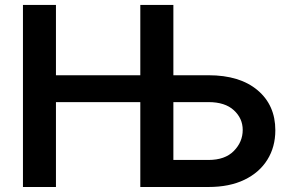

<svg xmlns="http://www.w3.org/2000/svg" viewBox="-20 -747 1164 767"><path d="M71.7 0V-727.3H203.5V-446.4H540.5V-727.3H672.6V-446.4H812.9Q938.2 -446.4 1009.1 -386.5Q1079.9 -326.7 1079.9 -226.6Q1079.9 -159.8 1047.9 -108.7Q1016 -57.5 956.3 -28.8Q896.7 0 812.9 0H540.5V-339.1H203.5V0ZM672.6 -339.1V-108H812.9Q878.9 -108 914.2 -144Q949.6 -180 949.6 -228Q949.6 -274.1 914.2 -306.6Q878.9 -339.1 812.9 -339.1Z"/></svg>

Font: Inter UI Semi Bold
Style: Regular
Weight: 600
Designer: Rasmus Andersson
Foundry: rsms
Version: 3.2;8d6f07862